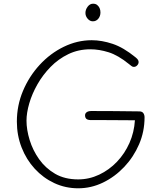

<svg xmlns="http://www.w3.org/2000/svg" viewBox="-20 -997 868 1036"><path d="M711 -688Q721 -680 724.5 -674Q728 -668 728 -662Q728 -655 724 -649Q720 -643 714.5 -639.5Q709 -636 702 -636Q695 -636 689 -641Q683 -646 675 -652Q617 -699 566 -715Q515 -731 468 -731Q403 -731 349 -705Q295 -679 253 -636Q211 -593 182 -542Q153 -491 138 -439.5Q123 -388 123 -346Q123 -297 140 -241.5Q157 -186 191 -138Q225 -90 277 -59.5Q329 -29 402 -29Q461 -29 515 -54.5Q569 -80 611 -124Q653 -168 678.5 -225.5Q704 -283 708 -348Q673 -348 631.5 -348.5Q590 -349 549 -349Q508 -349 473 -349Q455 -349 447.5 -354.5Q440 -360 439 -372Q438 -384 447 -391Q456 -398 473 -398Q536 -398 597 -397.5Q658 -397 731 -396Q747 -396 753.5 -386.5Q760 -377 760 -364Q760 -287 730.5 -218.5Q701 -150 650.5 -96.5Q600 -43 536 -12Q472 19 402 19Q333 19 273 -9Q213 -37 167.5 -86.5Q122 -136 96.5 -201.5Q71 -267 71 -341Q71 -428 104 -506.5Q137 -585 194 -647Q251 -709 324 -744.5Q397 -780 475 -780Q529 -780 587.5 -760.5Q646 -741 711 -688ZM481 -882Q465 -882 453 -896Q441 -910 441 -927Q441 -945 453 -961Q465 -977 482 -977Q496 -977 504.5 -970Q513 -963 517.5 -953Q522 -943 522 -930Q522 -910 510.5 -896Q499 -882 481 -882Z"/></svg>

Font: Playpen Sans ExtraLight
Style: Regular
Weight: 250
Designer: Laura Meseguer, Veronika Burian, José Scaglione
Foundry: TypeTogether
Version: Version 1.001